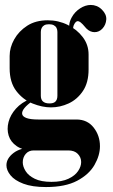

<svg xmlns="http://www.w3.org/2000/svg" viewBox="-20 -582 456 776"><path d="M19 -306V-356Q19 -390 37.5 -423Q56 -456 90 -478Q124 -500 173 -500Q216 -500 253.5 -481.5Q291 -463 314.5 -432Q338 -401 338 -362V-301Q338 -248 315 -214Q292 -180 257.5 -164Q223 -148 186 -148Q151 -148 112 -163.5Q73 -179 46 -214Q19 -249 19 -306ZM145 -453V-195Q145 -188 147 -182Q149 -176 153.5 -172Q158 -168 164.5 -166Q171 -164 180 -164Q187 -164 193 -165.5Q199 -167 203 -170.5Q207 -174 209.5 -180Q212 -186 212 -195V-453Q212 -462 208.5 -469Q205 -476 197.5 -480Q190 -484 178 -484Q166 -484 159 -480Q152 -476 148.5 -469Q145 -462 145 -453ZM116 26Q73 26 48 9Q23 -8 15 -34Q7 -60 14.5 -89Q22 -118 44.5 -143Q67 -168 102 -182L112 -174Q90 -159 79 -145.5Q68 -132 69.5 -121.5Q71 -111 87 -105Q103 -99 135 -99H289Q333 -99 358.5 -66.5Q384 -34 384 9Q384 46 362 84.5Q340 123 292 148.5Q244 174 166 174Q110 174 74.5 160.5Q39 147 22.5 126.5Q6 106 6 86Q6 58 35 36Q64 14 116 14V26Q96 26 84 40Q72 54 72 74Q72 91 83.5 109.5Q95 128 120.5 140.5Q146 153 188 153Q230 153 256.5 140.5Q283 128 295.5 109.5Q308 91 308 73Q308 54 294.5 40Q281 26 256 26ZM295 -429 283 -419Q272 -437 263 -460Q254 -483 270 -512Q282 -534 303.5 -548Q325 -562 347 -562Q359 -562 370.5 -557.5Q382 -553 392 -543Q411 -524 409.5 -503Q408 -482 394.5 -467Q381 -452 362 -452Q354 -452 345.5 -455.5Q337 -459 329 -467Q323 -474 314.5 -483.5Q306 -493 297.5 -496Q289 -499 281 -486Q271 -469 279.5 -455Q288 -441 295 -429Z"/></svg>

Font: Emberly Black
Style: Regular
Weight: 900
Designer: Rajesh Rajput
Foundry: Rajesh Rajput
Version: Version 1.000